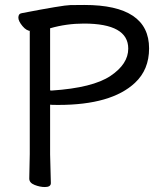

<svg xmlns="http://www.w3.org/2000/svg" viewBox="-20 -737 658 774"><path d="M189 -372Q354 -383 425.5 -431Q497 -479 497 -541Q497 -642 318 -642Q248 -642 182 -623V-373Q182 -372 189 -372ZM161 17Q141 17 119.5 8.5Q98 0 98 -17L100 -116V-612H105Q87 -612 70.5 -632Q54 -652 54 -666Q54 -682 68 -684Q234 -716 263.5 -716.5Q293 -717 320 -717Q581 -717 581 -542Q581 -456 524 -403Q429 -314 215 -314Q185 -314 182 -315V-115L185 1Q185 17 161 17Z"/></svg>

Font: LXGW WenKai Lite
Style: Bold
Weight: 700
Designer: LXGW / Fontworks Inc.
Foundry: LXGW / Fontworks Inc.
Version: Version 1.330;April 28, 2024